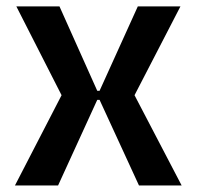

<svg xmlns="http://www.w3.org/2000/svg" viewBox="-20 -565 599 585"><path d="M161.2 -545.5 276.3 -288.4H283.4L399.9 -545.5H529.8L389.9 -274.9L533.4 0H403.4L283.4 -260.7H276.3L157 0H25.6L167.6 -274.9L29.8 -545.5Z"/></svg>

Font: Riot Sans
Style: Regular
Weight: 400
Designer: Rasmus Andersson
Foundry: rsms
Version: Version 3.005